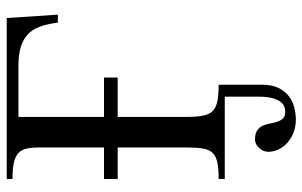

<svg xmlns="http://www.w3.org/2000/svg" viewBox="-188 -514 918 583"><g transform="rotate(-90 271.5 -223.0)"><path d="M493.7 -506.8Q489.7 -539.6 481.2 -562.3Q472.7 -585 457 -599.1Q441.4 -613.3 418.2 -619.9Q395 -626.5 362.8 -626.5H207.5V-366.7H327.1V-325.2H207.5V-116.7Q207.5 -85.9 211.2 -66.7Q214.8 -47.4 225.3 -36.9Q235.8 -26.4 254.9 -22.5Q273.9 -18.6 305.2 -18.6V113.8Q305.2 144.5 294.9 164.3Q284.7 184.1 269 195.6Q253.4 207 234.9 211.4Q216.3 215.8 199.7 215.8Q178.2 215.8 160.4 209Q142.6 202.1 129.4 190.4Q116.2 178.7 108.9 163.6Q101.6 148.4 101.6 131.8Q101.6 125.5 104.2 118.4Q106.9 111.3 112.1 105.5Q117.2 99.6 124 95.7Q130.9 91.8 139.2 91.8Q157.2 91.8 166.7 98.6Q176.3 105.5 180.9 115.7Q185.5 126 187.5 137.7Q189.5 149.4 192.9 159.7Q196.3 169.9 202.9 176.8Q209.5 183.6 223.1 183.6Q230.5 183.6 238.8 180.7Q247.1 177.7 253.7 168.9Q260.3 160.2 264.6 144Q269 127.9 269 101.1V0H19V-18.6Q50.3 -18.6 69.1 -22.5Q87.9 -26.4 98.1 -36.9Q108.4 -47.4 111.6 -66.7Q114.7 -85.9 114.7 -116.7V-325.2H19V-366.7H114.7V-563Q114.7 -585.9 111.3 -601.6Q107.9 -617.2 97.7 -626.7Q87.4 -636.2 68.6 -640.4Q49.8 -644.5 19 -644.5V-662.1H507.8L518.1 -506.8Z"/></g></svg>

Font: Doulos SIL CyrE
Style: Regular
Weight: 400
Designer: Walt Agee, Victor Gaultney, Peter Martin, Debbi Hosken, Becca Hirsbrunner
Foundry: SIL International
Version: Version 5.000